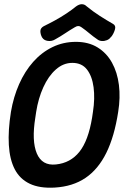

<svg xmlns="http://www.w3.org/2000/svg" viewBox="-20 -879 610 913"><path d="M542 -347Q524 -230 485.5 -152Q447 -74 386.5 -33Q326 8 240 13Q168 17 121 -5.5Q74 -28 50 -74.5Q26 -121 22 -190Q18 -259 32 -347Q44 -418 71 -479Q98 -540 138 -585Q178 -630 229.5 -655Q281 -680 341 -680Q401 -680 444 -653.5Q487 -627 512.5 -581Q538 -535 545.5 -475Q553 -415 542 -347ZM148 -320Q130 -209 155 -149.5Q180 -90 246 -97Q315 -104 357.5 -157Q400 -210 418 -320L422 -347Q432 -411 425 -464Q418 -517 393.5 -548.5Q369 -580 324 -580Q281 -580 245.5 -548.5Q210 -517 186 -464Q162 -411 152 -347ZM518 -765Q532 -757 526.5 -738.5Q521 -720 510 -705L508 -704Q501 -693 488.5 -688Q476 -683 464 -684Q452 -685 444 -691Q422 -706 405 -720.5Q388 -735 368 -749Q353 -761 335 -749Q311 -735 289.5 -720.5Q268 -706 241 -691Q226 -682 207.5 -684.5Q189 -687 181 -700L180 -701Q172 -716 172 -731Q172 -746 189 -755Q212 -766 240.5 -781.5Q269 -797 296 -815Q323 -833 341 -848Q356 -859 369 -859Q382 -859 392 -849Q421 -825 454.5 -803.5Q488 -782 518 -765Z"/></svg>

Font: Winky Sans Medium
Style: Italic
Weight: 500
Italic angle: -8.97852°
Designer: Simon Atzbach
Foundry: typofactur
Version: Version 1.205